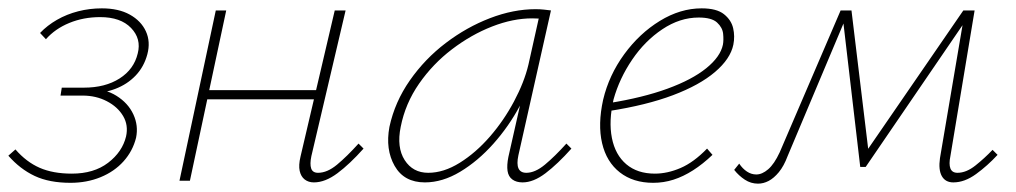

<svg xmlns="http://www.w3.org/2000/svg" viewBox="-29 -433 2433 460"><path d="M140 5Q89 5 54 -11.5Q19 -28 -9 -60L8 -75Q34 -45 66 -31Q98 -17 143 -17Q196 -17 230 -43Q264 -69 273 -106Q279 -133 266 -155Q253 -177 227 -190.5Q201 -204 169 -204H116L119 -223H172Q223 -223 257.5 -245Q292 -267 301 -305Q310 -340 285 -366Q260 -392 211 -392Q171 -392 137 -378Q103 -364 81 -339L67 -354Q84 -372 107.5 -385.5Q131 -399 158.5 -406Q186 -413 215 -413Q255 -413 282 -398Q309 -383 320.5 -358Q332 -333 324 -303Q316 -273 296 -252Q276 -231 247 -220Q218 -209 183 -209L185 -220Q222 -221 250 -203.5Q278 -186 290.5 -159Q303 -132 297 -103Q289 -71 267 -46.5Q245 -22 212 -8.5Q179 5 140 5Z M723 4Q710 4 701 -3Q692 -10 689 -23.5Q686 -37 691 -58L773 -408H799L717 -59Q713 -40 716.5 -29.5Q720 -19 733 -19Q755 -19 778.5 -38.5Q802 -58 830 -89L842 -77Q809 -40 779.5 -18Q750 4 723 4ZM401 0 488 -408H513L426 0ZM453 -195 458 -217H746L741 -195Z M989 4Q939 4 916.5 -35.5Q894 -75 904 -129Q917 -189 953 -240.5Q989 -292 1039 -330Q1089 -368 1145 -389.5Q1201 -411 1254 -411Q1265 -411 1274 -410Q1283 -409 1291 -408L1213 -61Q1204 -19 1232 -19Q1253 -19 1276.5 -38.5Q1300 -58 1328 -89L1340 -77Q1307 -40 1278 -18Q1249 4 1223 4Q1208 4 1198.5 -3Q1189 -10 1187 -23.5Q1185 -37 1189 -57L1231 -243L1254 -277Q1243 -229 1216.5 -179.5Q1190 -130 1153 -88.5Q1116 -47 1073.5 -21.5Q1031 4 989 4ZM997 -19Q1034 -19 1072.5 -43Q1111 -67 1144.5 -105.5Q1178 -144 1202.5 -190Q1227 -236 1237 -278L1264 -399L1277 -386Q1272 -388 1263 -388.5Q1254 -389 1246 -389Q1200 -389 1150 -369.5Q1100 -350 1054 -315Q1008 -280 975 -232.5Q942 -185 931 -129Q921 -80 940.5 -49.5Q960 -19 997 -19Z M1536 5Q1488 5 1456 -20Q1424 -45 1413.5 -90Q1403 -135 1416 -194Q1430 -253 1466.5 -303Q1503 -353 1552 -383Q1601 -413 1652 -413Q1688 -413 1705.5 -399Q1723 -385 1727.5 -365.5Q1732 -346 1728 -326Q1721 -292 1684 -260.5Q1647 -229 1583.5 -205Q1520 -181 1430 -167V-186Q1511 -199 1570 -220.5Q1629 -242 1663 -269.5Q1697 -297 1703 -326Q1705 -337 1703.5 -352Q1702 -367 1689 -379Q1676 -391 1645 -391Q1600 -391 1558 -363Q1516 -335 1485.5 -290Q1455 -245 1441 -195Q1429 -143 1437 -102.5Q1445 -62 1471.5 -39.5Q1498 -17 1540 -17Q1570 -17 1601.5 -30.5Q1633 -44 1665 -77L1678 -62Q1655 -40 1631.5 -25Q1608 -10 1584.5 -2.5Q1561 5 1536 5Z M2255 4Q2236 4 2227.5 -11Q2219 -26 2223 -54L2281 -396H2293L2045 -33H2032L1990 -392L1997 -408H2011L2053 -60L2041 -62L2279 -408H2306L2248 -59Q2244 -40 2248 -29.5Q2252 -19 2265 -19Q2286 -19 2308 -36.5Q2330 -54 2349 -74L2361 -62Q2337 -36 2309.5 -16Q2282 4 2255 4ZM1787 7Q1770 7 1755.5 -2.5Q1741 -12 1730 -26L1742 -41Q1750 -29 1760.5 -22Q1771 -15 1783 -15Q1797 -15 1811.5 -27.5Q1826 -40 1839 -68L1985 -408H2005L1858 -59Q1849 -35 1837 -20.5Q1825 -6 1812.5 0.5Q1800 7 1787 7Z"/></svg>

Font: Ysabeau Office Thin
Style: Italic
Weight: 250
Italic angle: -12°
Designer: Christian Thalmann (Catharsis Fonts)
Version: Version 2.001;gftools[0.9.30]; featfreeze: tnum,lnum,ss02